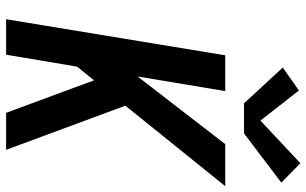

<svg xmlns="http://www.w3.org/2000/svg" viewBox="-212 -816 1027 644"><g transform="rotate(90 302.0 -493.5)"><path d="M44 0 165 -735H285L236 -441L463 -735H604L334 -400L482 0H358L274 -227L249 -295L203 -238L163 0ZM326 -798 206 -928 283 -982 384 -853 527 -987 592 -923 427 -798Z"/></g></svg>

Font: Iosevka SS04 Extended Oblique
Style: Bold
Weight: 700
Width: 7
Italic angle: -9°
Monospace: yes
Designer: Belleve Invis
Foundry: Belleve Invis
Version: Version 19.0.0; ttfautohint (v1.8.4)